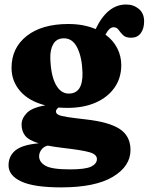

<svg xmlns="http://www.w3.org/2000/svg" viewBox="-20 -576 644 832"><path d="M352.5 -58.5Q454.5 -47 500 -16.2Q545.5 14.5 545.5 74Q545.5 144.5 469 190.2Q392.5 236 245 236Q126.5 236 71.8 210.2Q17 184.5 17 140.5Q17 100.5 46.5 76Q76 51.5 147.5 45Q103 31 88.2 11Q73.5 -9 73.5 -36Q73.5 -62.5 95.8 -86Q118 -109.5 176.5 -119.5Q105.5 -137.5 67.8 -180.8Q30 -224 30 -282Q30 -368.5 95.8 -420.2Q161.5 -472 276.5 -472Q311 -472 340.5 -466.2Q370 -460.5 394.5 -450Q445 -556.5 526.5 -556.5Q558.5 -556.5 581.5 -537.5Q604.5 -518.5 604.5 -483.5Q604.5 -451.5 589.8 -432Q575 -412.5 548.5 -412.5Q524.5 -412.5 513.2 -423.8Q502 -435 494 -446.5Q486 -458 472 -458Q454 -458 437 -426Q470.5 -401.5 488 -367.2Q505.5 -333 505.5 -294Q505.5 -238 476.2 -196.2Q447 -154.5 394.8 -131.5Q342.5 -108.5 273 -108.5Q252.5 -108.5 233.5 -110Q222.5 -101.5 222.5 -93Q222.5 -84 233.2 -78.5Q244 -73 272 -68.8Q300 -64.5 352.5 -58.5ZM257 -410Q226 -410 211.5 -386Q197 -362 198 -324.5Q200 -251 221.2 -210.8Q242.5 -170.5 278 -170.5Q339.5 -170.5 337.5 -261Q335.5 -327 315.2 -368.5Q295 -410 257 -410ZM149.5 101Q149.5 126.5 177 142.2Q204.5 158 283 158Q350.5 158 375.2 145.8Q400 133.5 400 113Q400 93 368.2 83.8Q336.5 74.5 253 65Q215.5 60.5 187 55Q169.5 59 159.5 72.5Q149.5 86 149.5 101Z"/></svg>

Font: Fraunces 72pt SuperSoft
Style: Bold
Weight: 700
Version: Version 1.000;[0bf87f6ff]